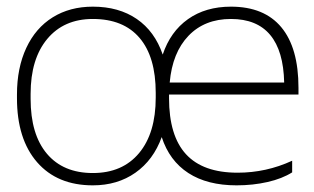

<svg xmlns="http://www.w3.org/2000/svg" viewBox="-20 -522 945 577"><path d="M259 -502Q337 -502 391 -465Q445 -428 469 -358Q492 -427 545 -464.5Q598 -502 674 -502Q774 -502 825.5 -440Q877 -378 877 -258V-238H488V-227Q488 -114 539 -58.5Q590 -3 694 -3Q780 -3 858 -39V-4Q828 15 784 25Q740 35 691 35Q603 35 546 -2Q489 -39 466 -110Q441 -41 387 -3Q333 35 259 35Q152 35 91.5 -34.5Q31 -104 31 -227V-238Q31 -318 59 -378Q87 -438 138.5 -470Q190 -502 259 -502ZM259 -2Q348 -2 398 -62Q448 -122 448 -229V-243Q448 -351 399.5 -408Q351 -465 259 -465Q172 -465 122 -405Q72 -345 72 -240V-225Q72 -118 121 -60Q170 -2 259 -2ZM674 -465Q595 -465 546.5 -414.5Q498 -364 490 -274H834Q832 -369 792 -417Q752 -465 674 -465Z"/></svg>

Font: Gmarket Sans TTF Light
Style: Regular
Weight: 300
Designer: Creative Director : Sungho Lee; Art Director : Kiwoong Choi; Project Manager : Sori Yang, Jongwook Yoon; Font Designer :
Foundry: Sandoll Inc.
Version: Version 1.000;hotconv 1.0.109;makeotfexe 2.5.65596